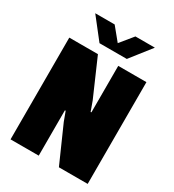

<svg xmlns="http://www.w3.org/2000/svg" viewBox="-208 -1003 1017 1121"><g transform="rotate(30 300.0 -442.5)"><path d="M40 0V-686H233L342 -436L365 -372L370 -373V-686H560V0H366L258 -244L235 -306L230 -305V0ZM209 -746 100 -885H231L317 -780H285L371 -885H502L393 -746Z"/></g></svg>

Font: Chivo Mono Black
Style: Regular
Weight: 900
Designer: Hector Gatti
Foundry: Omnibus-Type
Version: Version 1.008